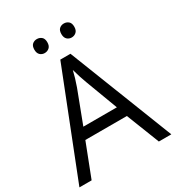

<svg xmlns="http://www.w3.org/2000/svg" viewBox="-208 -1019 1049 1145"><g transform="rotate(-30 316.5 -446.5)"><path d="M546.9 0 458 -227.1H171.9L84 0H0L282.2 -716.8H352.1L632.8 0ZM432.1 -301.8 349.1 -522.9Q333 -564.9 315.9 -626Q305.2 -579.1 285.2 -522.9L201.2 -301.8ZM177.7 -845.2Q177.7 -870.6 190.7 -881.8Q203.6 -893.1 221.7 -893.1Q240.2 -893.1 253.7 -881.8Q267.1 -870.6 267.1 -845.2Q267.1 -820.8 253.7 -808.8Q240.2 -796.9 221.7 -796.9Q203.6 -796.9 190.7 -808.8Q177.7 -820.8 177.7 -845.2ZM363.8 -845.2Q363.8 -870.6 376.7 -881.8Q389.6 -893.1 407.7 -893.1Q425.8 -893.1 439.2 -881.8Q452.6 -870.6 452.6 -845.2Q452.6 -820.8 439.2 -808.8Q425.8 -796.9 407.7 -796.9Q389.6 -796.9 376.7 -808.8Q363.8 -820.8 363.8 -845.2Z"/></g></svg>

Font: CAA NEO Sans
Style: Regular
Weight: 400
Version: Version 1.10